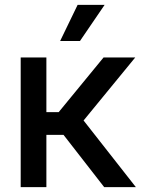

<svg xmlns="http://www.w3.org/2000/svg" viewBox="-20 -764 578 784"><path d="M64.5 0V-529.3H169.4V-306.2H219.7L402.8 -529.3H532.2L321.3 -272L534.7 0H405.3L239.3 -213.4H169.4V0ZM225.6 -596.7 296.9 -744.1H407.2L306.6 -596.7Z"/></svg>

Font: Inter 24pt Medium
Style: Regular
Weight: 500
Designer: Rasmus Andersson
Foundry: rsms
Version: Version 4.001;git-66647c0bb